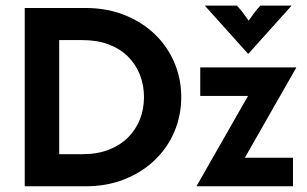

<svg xmlns="http://www.w3.org/2000/svg" viewBox="-20 -653 1075 673"><path d="M66.7 0V-625H279.2Q354.2 -625 415.6 -600.7Q477.1 -576.4 521.9 -533.7Q566.7 -491 591 -434Q615.3 -377.1 615.3 -312.5Q615.3 -247.9 591 -191Q566.7 -134 521.9 -91.3Q477.1 -48.6 415.6 -24.3Q354.2 0 279.2 0ZM187.5 -112.5H268.1Q320.8 -112.5 361.1 -128.1Q401.4 -143.8 428.8 -171.2Q456.2 -198.6 470.5 -234.7Q484.7 -270.8 484.7 -312.5Q484.7 -354.2 470.5 -390.6Q456.2 -427.1 428.8 -454.5Q401.4 -481.9 361.1 -497.2Q320.8 -512.5 268.1 -512.5H187.5ZM669.4 0V-1.4L849.3 -316.7H681.9V-416.7H1018.1V-415.3L838.2 -100H1006.9V0ZM849.3 -464.6 697.9 -633.3H810.4Q822.2 -620.8 831.6 -608.3Q841 -595.8 851.4 -580.6Q861.8 -595.8 871.5 -608.3Q881.2 -620.8 892.4 -633.3H1002.1L850.7 -464.6Z"/></svg>

Font: Afacad Flux
Style: Regular
Weight: 400
Designer: Kristian Moeller
Foundry: Dicotype
Version: Version 1.100